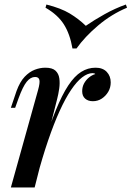

<svg xmlns="http://www.w3.org/2000/svg" viewBox="-20 -828 581 848"><path d="M133 0H28L148 -430Q157 -462 154 -475Q151 -488 135 -488Q115 -488 98 -467Q81 -446 62 -394L47 -352H28L53 -426Q68 -467 89 -489Q110 -511 133.5 -520Q157 -529 180 -529Q211 -529 225 -516Q239 -503 242 -482Q245 -461 241.5 -436.5Q238 -412 232 -389ZM389 -505Q367 -505 343 -486.5Q319 -468 294 -431Q269 -394 243.5 -338Q218 -282 192.5 -207.5Q167 -133 142 -39L166 -169Q198 -271 226 -340Q254 -409 281.5 -450.5Q309 -492 338.5 -510.5Q368 -529 402 -529Q434 -529 451.5 -510.5Q469 -492 469 -464Q469 -441 458 -422.5Q447 -404 429.5 -392.5Q412 -381 390 -381Q369 -381 356 -392.5Q343 -404 343 -425Q343 -444 351 -459Q359 -474 372 -485Q385 -496 401 -501Q399 -503 396 -504Q393 -505 389 -505ZM359 -714Q395 -739 441.5 -765Q488 -791 536 -808L541 -794Q472 -765 413.5 -715.5Q355 -666 318 -614H300Q289 -678 262 -720.5Q235 -763 181 -794L185 -808Q249 -792 288 -768.5Q327 -745 359 -714Z"/></svg>

Font: Playfair Display Medium
Style: Italic
Weight: 500
Italic angle: -14°
Designer: Claus Eggers Sørensen
Foundry: Claus Eggers Sørensen
Version: Version 1.203